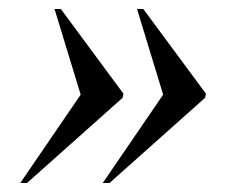

<svg xmlns="http://www.w3.org/2000/svg" viewBox="-20 -483 532 426"><path d="M208 -77 342 -273 284 -463H298L437 -275L435 -266L223 -77ZM25 -77 159 -273 101 -463H115L254 -275L252 -266L40 -77Z"/></svg>

Font: Noto Serif Display SemiCondensed Medium
Style: Italic
Weight: 500
Width: 4
Italic angle: -12°
Designer: Monotype Design Team
Foundry: Monotype Imaging Inc.
Version: Version 2.009